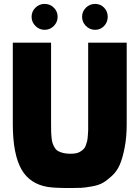

<svg xmlns="http://www.w3.org/2000/svg" viewBox="-20 -948 695 973"><path d="M461.9 -796.9Q435.1 -796.9 415.5 -816.4Q396 -835.9 396 -862.8Q396 -890.1 415.5 -909.2Q435.1 -928.2 461.9 -928.2Q489.3 -928.2 507.6 -909.2Q525.9 -890.1 525.9 -862.8Q525.9 -835.9 507.6 -816.4Q489.3 -796.9 461.9 -796.9ZM206.1 -796.9Q179.2 -796.9 159.7 -816.4Q140.1 -835.9 140.1 -862.8Q140.1 -890.1 159.7 -909.2Q179.2 -928.2 206.1 -928.2Q233.4 -928.2 252.7 -909.2Q272 -890.1 272 -862.8Q272 -835.9 252.7 -816.4Q233.4 -796.9 206.1 -796.9ZM335.9 4.9Q253.4 4.9 219.7 -1Q131.8 -16.6 90.3 -86.9Q44.9 -164.6 44.9 -319.8V-731.9H238.8V-319.8Q238.8 -290.5 239.3 -279.3Q241.2 -236.3 247.1 -220.7Q258.3 -190.4 274.9 -182.1Q300.3 -168.9 335.9 -168.9Q353 -168.9 365.7 -171.4Q385.3 -174.8 403.8 -192.9Q410.6 -199.2 414.8 -210.9Q418.9 -222.7 421.4 -232.4Q423.8 -242.2 425 -258.8Q426.3 -275.4 426.8 -287.6V-731.9H622.1V-319.8Q622.1 -253.4 611.8 -200.4Q601.6 -147.5 587.2 -113.8Q572.8 -80.1 546.9 -56.4Q521 -32.7 500.2 -21Q479.5 -9.3 445.3 -3.2Q411.1 2.9 391.1 3.9Q371.1 4.9 335.9 4.9Z"/></svg>

Font: Squarion Black
Style: Regular
Weight: 900
Designer: Natanael Gama
Version: Version 1.00;September 12, 2019;FontCreator 11.5.0.2425 64-b